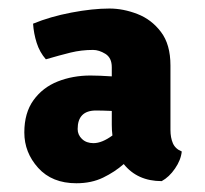

<svg xmlns="http://www.w3.org/2000/svg" viewBox="-20 -586 480 450"><path d="M37 -275.5Q37 -321.5 58.5 -351.2Q80 -381 115.2 -395Q150.5 -409 192 -409Q201.5 -409 214.5 -408.5Q227.5 -408 242 -407V-428.5Q242 -450.5 227 -459.8Q212 -469 198 -469Q171 -469 145.5 -462.8Q120 -456.5 87.5 -447Q73 -463.5 66 -485.5Q59 -507.5 57.5 -530.5Q97.5 -547 147.2 -556.5Q197 -566 236.5 -566Q269 -566 302 -553.2Q335 -540.5 357.2 -511.2Q379.5 -482 379.5 -432.5V-281.5Q379.5 -263.5 385.2 -250.2Q391 -237 406 -231Q404 -211 390.2 -191Q376.5 -171 359 -161.5Q302 -161.5 270 -201.5Q249 -183 221.8 -169.8Q194.5 -156.5 159 -156.5Q102 -156.5 69.5 -192.5Q37 -228.5 37 -275.5ZM162 -283.5Q162 -270 172.2 -260.2Q182.5 -250.5 199 -250.5Q219 -250.5 243.5 -268.5Q242 -280.5 242 -293.5V-326Q219.5 -327 205 -327Q162 -327 162 -283.5Z"/></svg>

Font: Signika SC
Style: Bold
Weight: 700
Designer: Anna Giedryś
Foundry: Anna Giedryś
Version: Version 2.000; ttfautohint (v1.8.3) -l 8 -r 50 -G 200 -x 9 -